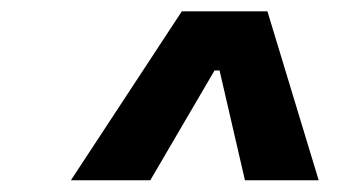

<svg xmlns="http://www.w3.org/2000/svg" viewBox="-20 -713 626 333"><path d="M103 -400.4 295.4 -693.4H443.8L532.7 -400.4H404.8L360.8 -590.8H352.1L240.7 -400.4Z"/></svg>

Font: Cascadia Code PL
Style: Italic
Weight: 400
Italic angle: -10°
Monospace: yes
Designer: Aaron Bell
Foundry: Saja Typeworks
Version: Version 2404.023